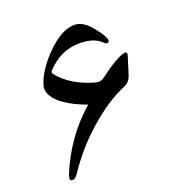

<svg xmlns="http://www.w3.org/2000/svg" viewBox="-121 -669 826 870"><g transform="rotate(-20 292.5 -234.0)"><path d="M331 -285Q354 -278 373 -292Q408 -319 437 -337Q466 -355 488 -363Q519 -374 510 -348L484 -265Q474 -234 448 -223Q402 -204 356 -173.5Q310 -143 264 -102Q177 -26 110 75Q93 100 77 94Q66 90 78 61Q109 -14 155.5 -80Q202 -146 266 -202Q135 -250 108 -314Q100 -335 106 -354Q115 -383 130 -408Q145 -433 164 -456Q255 -563 330 -563Q365 -563 398 -529Q437 -487 451 -453Q455 -440 448 -436Q439 -431 429 -441Q396 -476 326 -477Q232 -478 164 -403Q157 -396 164 -387Q219 -317 331 -285Z"/></g></svg>

Font: Amiri
Style: Regular
Weight: 400
Designer: Khaled Hosny
Version: Version 0.114